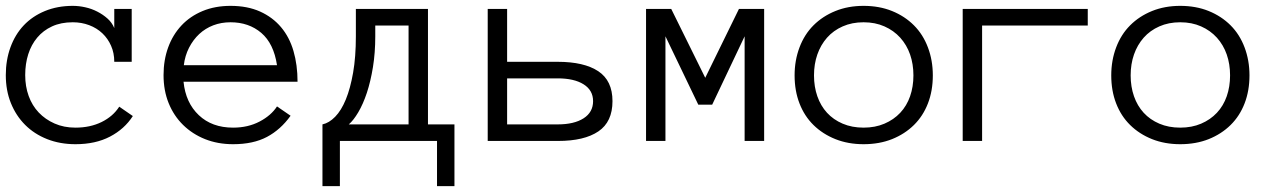

<svg xmlns="http://www.w3.org/2000/svg" viewBox="-20 -486 4407 662"><path d="M438 -85.9Q409.2 -41 359.1 -14.9Q309.1 11.2 240.2 11.2Q187 11.2 142.6 -6.3Q98.1 -23.9 66.7 -55.4Q35.2 -86.9 17.6 -130.4Q0 -173.8 0 -227.1Q0 -278.8 16.1 -323Q32.2 -367.2 62 -398.7Q91.8 -430.2 135 -448Q178.2 -465.8 231 -465.8Q252 -465.8 273.9 -460.9Q295.9 -456.1 315.4 -446Q335 -436 350.6 -422.1Q366.2 -408.2 374 -389.2V-455.1H434.1V-272.9H374Q374 -303.2 363 -328.1Q352.1 -353 333 -371.1Q314 -389.2 287.6 -399.2Q261.2 -409.2 231 -409.2Q189.9 -409.2 159.4 -395Q128.9 -380.9 108.4 -356.4Q87.9 -332 77.4 -299.1Q66.9 -266.1 66.9 -227.1Q66.9 -188 78.9 -155Q90.8 -122.1 113.5 -98.1Q136.2 -74.2 168.2 -60.1Q200.2 -45.9 240.2 -45.9Q291 -45.9 330.6 -65.4Q370.1 -85 391.1 -118.2Z M612.8 -204.1Q620.1 -131.8 665.5 -88.9Q710.9 -45.9 783.7 -45.9Q835 -45.9 875 -66.9Q915 -87.9 935.1 -119.1L981.9 -86.9Q947.8 -39.1 900.4 -13.9Q853 11.2 783.7 11.2Q731 11.2 687 -6.3Q643.1 -23.9 611.1 -55.4Q579.1 -86.9 561.5 -130.4Q543.9 -173.8 543.9 -227.1Q543.9 -278.8 559.8 -322.5Q575.7 -366.2 605.7 -398.2Q635.7 -430.2 678.7 -448Q721.7 -465.8 774.9 -465.8Q833 -465.8 876.5 -446.3Q919.9 -426.8 949 -392.3Q978 -357.9 991.9 -310.1Q1005.9 -262.2 1005.9 -204.1ZM935.1 -261.2Q923.8 -335.9 880.9 -372.6Q837.9 -409.2 774.9 -409.2Q742.7 -409.2 715.3 -398.7Q688 -388.2 667 -368.7Q646 -349.1 631.8 -321.5Q617.7 -293.9 613.8 -261.2Z M1091.8 -57.1Q1114.7 -62 1135.7 -83.5Q1156.7 -105 1172.4 -143.1Q1188 -181.2 1197.5 -235.6Q1207 -290 1207 -360.8V-455.1H1455.6V-57.1H1546.9V155.8H1486.8V0H1151.9V155.8H1091.8ZM1273.9 -360.8Q1273.9 -304.2 1265.9 -254.6Q1257.8 -205.1 1244.9 -166Q1231.9 -127 1215.3 -98.9Q1198.7 -70.8 1182.6 -57.1H1388.7V-397.9H1273.9Z M1728.5 -272.9H1902.8Q1993.7 -272.9 2042.7 -240.5Q2091.8 -208 2091.8 -137.2Q2091.8 -65.9 2043.2 -33Q1994.6 0 1903.8 0H1661.6V-455.1H1728.5ZM2024.9 -137.2Q2024.9 -174.8 1992.2 -195.3Q1959.5 -215.8 1902.8 -215.8H1728.5V-57.1H1902.8Q1959.5 -57.1 1992.2 -78.1Q2024.9 -99.1 2024.9 -137.2Z M2614.7 0H2547.4V-360.8L2435.5 -125H2387.7L2274.4 -360.8V0H2207.5V-455.1H2294.4L2411.6 -217.8L2527.8 -455.1H2614.7Z M3196.3 -226.1Q3196.3 -172.9 3179.4 -129.4Q3162.6 -85.9 3131.1 -54.9Q3099.6 -23.9 3055.7 -6.3Q3011.7 11.2 2957.5 11.2Q2904.3 11.2 2860.4 -6.3Q2816.4 -23.9 2784.9 -54.9Q2753.4 -85.9 2736.6 -129.4Q2719.7 -172.9 2719.7 -226.1Q2719.7 -277.8 2736.6 -322.5Q2753.4 -367.2 2784.9 -398.7Q2816.4 -430.2 2860.4 -448Q2904.3 -465.8 2957.5 -465.8Q3011.7 -465.8 3055.7 -448Q3099.6 -430.2 3131.1 -398.7Q3162.6 -367.2 3179.4 -322.5Q3196.3 -277.8 3196.3 -226.1ZM3129.4 -226.1Q3129.4 -265.1 3117.9 -298.1Q3106.4 -331.1 3084 -356Q3061.5 -380.9 3029.5 -395Q2997.6 -409.2 2957.5 -409.2Q2917.5 -409.2 2885.5 -395Q2853.5 -380.9 2831.5 -356Q2809.6 -331.1 2798.1 -298.1Q2786.6 -265.1 2786.6 -226.1Q2786.6 -187 2798.1 -154.1Q2809.6 -121.1 2831.5 -97.2Q2853.5 -73.2 2885.5 -59.6Q2917.5 -45.9 2957.5 -45.9Q2997.6 -45.9 3029.5 -59.6Q3061.5 -73.2 3084 -97.2Q3106.4 -121.1 3117.9 -154.1Q3129.4 -187 3129.4 -226.1Z M3299.3 -455.1H3730.5V-397.9H3366.2V0H3299.3Z M4288.1 -226.1Q4288.1 -172.9 4271.2 -129.4Q4254.4 -85.9 4222.9 -54.9Q4191.4 -23.9 4147.5 -6.3Q4103.5 11.2 4049.3 11.2Q3996.1 11.2 3952.1 -6.3Q3908.2 -23.9 3876.7 -54.9Q3845.2 -85.9 3828.4 -129.4Q3811.5 -172.9 3811.5 -226.1Q3811.5 -277.8 3828.4 -322.5Q3845.2 -367.2 3876.7 -398.7Q3908.2 -430.2 3952.1 -448Q3996.1 -465.8 4049.3 -465.8Q4103.5 -465.8 4147.5 -448Q4191.4 -430.2 4222.9 -398.7Q4254.4 -367.2 4271.2 -322.5Q4288.1 -277.8 4288.1 -226.1ZM4221.2 -226.1Q4221.2 -265.1 4209.7 -298.1Q4198.2 -331.1 4175.8 -356Q4153.3 -380.9 4121.3 -395Q4089.4 -409.2 4049.3 -409.2Q4009.3 -409.2 3977.3 -395Q3945.3 -380.9 3923.3 -356Q3901.4 -331.1 3889.9 -298.1Q3878.4 -265.1 3878.4 -226.1Q3878.4 -187 3889.9 -154.1Q3901.4 -121.1 3923.3 -97.2Q3945.3 -73.2 3977.3 -59.6Q4009.3 -45.9 4049.3 -45.9Q4089.4 -45.9 4121.3 -59.6Q4153.3 -73.2 4175.8 -97.2Q4198.2 -121.1 4209.7 -154.1Q4221.2 -187 4221.2 -226.1Z"/></svg>

Font: Anonymous Pro
Style: Regular
Weight: 400
Monospace: yes
Designer: Mark Simonson
Version: Version 1.003